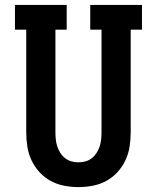

<svg xmlns="http://www.w3.org/2000/svg" viewBox="-20 -755 640 783"><path d="M300 8Q271 8 242 2.5Q213 -3 187 -17Q161 -31 141 -53Q121 -75 108.5 -101.5Q96 -128 91.5 -157Q87 -186 87 -215V-634H41V-735H252V-634H206V-215Q206 -201 207.5 -186.5Q209 -172 213.5 -158Q218 -144 226 -131.5Q234 -119 245.5 -110Q257 -101 271 -97Q285 -93 300 -93Q315 -93 329 -97Q343 -101 354.5 -110Q366 -119 374 -131.5Q382 -144 386.5 -158Q391 -172 392.5 -186.5Q394 -201 394 -215V-634H348V-735H559V-634H513V-215Q513 -186 508.5 -157Q504 -128 491.5 -101.5Q479 -75 459 -53Q439 -31 413 -17Q387 -3 358 2.5Q329 8 300 8Z"/></svg>

Font: Iosevka HT Extended
Style: Bold
Weight: 700
Width: 7
Monospace: yes
Designer: Belleve Invis
Foundry: Belleve Invis
Version: Version 32.3.0; ttfautohint (v1.8.4)